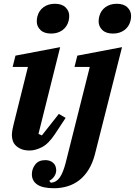

<svg xmlns="http://www.w3.org/2000/svg" viewBox="-20 -786 715 1018"><path d="M138 12Q111 12 93 4.5Q75 -3 63.5 -14.5Q52 -26 47.5 -40.5Q43 -55 43 -70Q43 -82 46 -98.5Q49 -115 52 -126L128 -431H47L62 -491L299 -536L184 -76L202 -68L292 -182L328 -161L272 -76Q237 -23 202 -5.5Q167 12 138 12ZM271 -766Q308 -766 327.5 -747Q347 -728 347 -702Q347 -688 344 -676Q336 -644 311 -626Q286 -608 251 -608Q214 -608 194.5 -627Q175 -646 175 -672Q175 -686 178 -698Q186 -730 211 -748Q236 -766 271 -766ZM266 212Q206 212 177.5 192.5Q149 173 149 138Q149 109 167 86Q185 63 220 63Q246 63 262 77.5Q278 92 278 117Q278 133 268.5 148Q259 163 241 173L250 183Q280 180 297 155Q314 130 327 82L456 -431H375L390 -491L627 -536L483 33Q471 79 450 113Q429 147 401 169Q373 191 338.5 201.5Q304 212 266 212ZM579 -608Q542 -608 522.5 -627Q503 -646 503 -672Q503 -686 506 -698Q514 -730 539 -748Q564 -766 599 -766Q636 -766 655.5 -747Q675 -728 675 -702Q675 -688 672 -676Q664 -644 639 -626Q614 -608 579 -608Z"/></svg>

Font: IBM Plex Serif
Style: Bold Italic
Weight: 700
Italic angle: -14°
Designer: Mike Abbink, Paul van der Laan, Pieter van Rosmalen
Foundry: Bold Monday
Version: Version 3.001